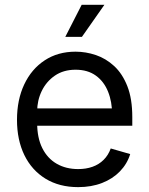

<svg xmlns="http://www.w3.org/2000/svg" viewBox="-20 -768 620 800"><path d="M305.7 11.7Q227.1 11.7 169.7 -23.4Q112.3 -58.6 81.5 -121.8Q50.8 -185.1 50.8 -268.6Q50.8 -352.5 81.1 -416.5Q111.3 -480.5 166.3 -516.6Q221.2 -552.7 294.9 -552.7Q337.4 -552.7 379.4 -538.6Q421.4 -524.4 455.8 -492.7Q490.2 -460.9 510.7 -408.7Q531.2 -356.4 531.2 -280.3V-244.1H110.4V-316.4H485.8L447.3 -289.1Q447.3 -343.8 430.2 -386.2Q413.1 -428.7 379.2 -453.1Q345.2 -477.5 294.9 -477.5Q244.6 -477.5 208.7 -452.9Q172.9 -428.2 153.8 -388.7Q134.8 -349.1 134.8 -303.7V-255.9Q134.8 -193.8 156.2 -150.9Q177.7 -107.9 216.3 -85.7Q254.9 -63.5 305.7 -63.5Q338.4 -63.5 365.2 -73Q392.1 -82.5 411.6 -101.8Q431.2 -121.1 441.4 -149.4L522.5 -126Q509.8 -85 479.7 -54Q449.7 -22.9 405.3 -5.6Q360.8 11.7 305.7 11.7ZM252 -614.3 320.3 -748H415L321.3 -614.3Z"/></svg>

Font: GitLab Sans
Style: Regular
Weight: 400
Designer: Rasmus Andersson
Foundry: Modifications by GitLab B.V., manufactured by rsms
Version: Version 4.000;git-c8fb6b7